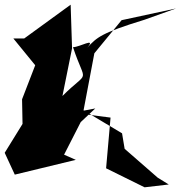

<svg xmlns="http://www.w3.org/2000/svg" viewBox="-20 -764 770 818"><path d="M291 -284 451 -263 432 -47 596 34 699 22 652 -7 511 -130 500 -196 336 -294 382 -537 498 -678 730 -728 596 -680C410 -623 393 -605 352 -561C391 -607 320 -563 291 -563C346 -397 363 -472 246 -355L287 -558L281 -744L83 -600H37L130 -486L74 -341L76 -236L0 -113L43 -20L303 -83L253 -105L324 -244L386 -302Z"/></svg>

Font: Asimov Silicon
Style: Regular
Weight: 400
Designer: Google
Version: Version 2.000980; 2014